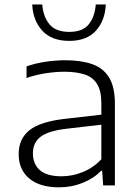

<svg xmlns="http://www.w3.org/2000/svg" viewBox="-20 -814 609 843"><path d="M239.5 8.5Q154.5 8.5 108.2 -30.5Q62 -69.5 62 -137Q62 -205 110 -242.8Q158 -280.5 268 -292.5L425 -310.5V-360Q425 -415 406.2 -445.2Q387.5 -475.5 351.2 -487.2Q315 -499 262 -499Q227 -499 183.5 -492.8Q140 -486.5 96.5 -471.5V-522.5Q134 -536 179.5 -542.8Q225 -549.5 267 -549.5Q337 -549.5 385.8 -532Q434.5 -514.5 459.5 -472.8Q484.5 -431 484.5 -358V0H433L428.5 -64H423.5Q393 -31.5 343.8 -11.5Q294.5 8.5 239.5 8.5ZM124.5 -141Q124.5 -94 155 -67Q185.5 -40 250 -40Q298 -40 343.5 -58.5Q389 -77 425 -114.5V-266.5L270 -248.5Q191 -239 157.8 -213.2Q124.5 -187.5 124.5 -141ZM284 -634.5Q206.5 -634.5 165.5 -679.5Q124.5 -724.5 121.5 -794.5H165.5Q169.5 -741.5 196.8 -707.8Q224 -674 284 -674Q344 -674 370.2 -707.8Q396.5 -741.5 400.5 -794.5H444.5Q441.5 -724 401.2 -679.2Q361 -634.5 284 -634.5Z"/></svg>

Font: Encode Sans Expanded Light
Style: Regular
Weight: 300
Width: 7
Designer: Multiple Designers
Foundry: Impallari Type
Version: Version 3.000; ttfautohint (v1.8.3) -l 8 -r 50 -G 200 -x 14 